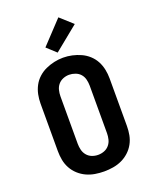

<svg xmlns="http://www.w3.org/2000/svg" viewBox="-179 -1090 957 1196"><g transform="rotate(-20 300.0 -492.0)"><path d="M300 8Q270 8 240 3Q210 -2 183 -14.5Q156 -27 133.5 -47.5Q111 -68 96.5 -94.5Q82 -121 76.5 -150.5Q71 -180 71 -210V-525Q71 -555 77 -584.5Q83 -614 97 -640.5Q111 -667 133.5 -687.5Q156 -708 183.5 -720.5Q211 -733 240.5 -739.5Q270 -746 300 -746Q330 -746 359.5 -739.5Q389 -733 416.5 -720.5Q444 -708 466.5 -687.5Q489 -667 503 -640.5Q517 -614 523 -584.5Q529 -555 529 -525V-210Q529 -180 523.5 -150.5Q518 -121 503.5 -94.5Q489 -68 466.5 -47.5Q444 -27 417 -14.5Q390 -2 360 3Q330 8 300 8ZM300 -102Q321 -102 340.5 -109.5Q360 -117 373.5 -133Q387 -149 392 -169.5Q397 -190 397 -210V-525Q397 -545 392 -566Q387 -587 373.5 -602.5Q360 -618 339.5 -625.5Q319 -633 299 -633Q278 -633 258.5 -625Q239 -617 226 -601.5Q213 -586 208 -565.5Q203 -545 203 -525V-210Q203 -190 208 -169.5Q213 -149 226.5 -133Q240 -117 259.5 -109.5Q279 -102 300 -102ZM280 -787 219 -843 359 -992 441 -918Z"/></g></svg>

Font: Iosevka Custom XBdEx
Style: Regular
Weight: 800
Width: 7
Monospace: yes
Designer: Belleve Invis
Foundry: Belleve Invis
Version: Version 11.2.4; ttfautohint (v1.8.4)